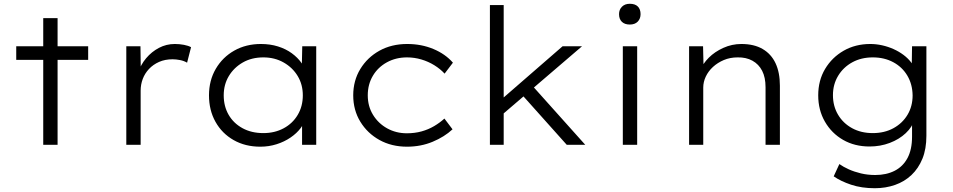

<svg xmlns="http://www.w3.org/2000/svg" viewBox="-20 -767 5050 1017"><path d="M209 0V-671H285V0ZM66 -450V-522H447V-450Z M649 0V-522H724L726 -373L712 -382Q725 -424 754 -458.5Q783 -493 822 -513.5Q861 -534 906 -534Q931 -534 954.5 -529.5Q978 -525 992 -517L971 -435Q954 -445 933 -449Q912 -453 894 -453Q854 -453 822.5 -439Q791 -425 769 -401.5Q747 -378 736 -348.5Q725 -319 725 -287V0Z M1359 10Q1279 10 1217.5 -25Q1156 -60 1121.5 -121.5Q1087 -183 1087 -262Q1087 -341 1123 -402.5Q1159 -464 1221 -499Q1283 -534 1362 -534Q1411 -534 1452.5 -521Q1494 -508 1525.5 -485Q1557 -462 1577 -433.5Q1597 -405 1602 -375L1578 -382L1581 -522H1655V0H1580V-136L1600 -147Q1594 -117 1573 -89Q1552 -61 1519 -38.5Q1486 -16 1445 -3Q1404 10 1359 10ZM1375 -62Q1435 -62 1482.5 -87.5Q1530 -113 1557 -158.5Q1584 -204 1584 -262Q1584 -319 1557 -364Q1530 -409 1482.5 -436Q1435 -463 1375 -463Q1313 -463 1266 -436Q1219 -409 1192 -364Q1165 -319 1165 -262Q1165 -204 1191 -159Q1217 -114 1264.5 -88Q1312 -62 1375 -62Z M2136 10Q2054 10 1990 -25.5Q1926 -61 1888.5 -122.5Q1851 -184 1851 -262Q1851 -340 1888.5 -401.5Q1926 -463 1990 -498.5Q2054 -534 2137 -534Q2212 -534 2275.5 -507.5Q2339 -481 2379 -435L2335 -377Q2312 -402 2280.5 -421.5Q2249 -441 2212 -452Q2175 -463 2136 -463Q2077 -463 2029.5 -437Q1982 -411 1955 -365.5Q1928 -320 1928 -262Q1928 -204 1956 -158.5Q1984 -113 2031 -87Q2078 -61 2135 -61Q2177 -61 2213 -71Q2249 -81 2279.5 -99Q2310 -117 2334 -139L2377 -82Q2334 -42 2271.5 -16Q2209 10 2136 10Z M2637 -157 2639 -243 2960 -522H3063ZM2575 0V-740H2648V0ZM2982 0 2737 -274 2789 -325 3080 0Z M3279 0V-522H3355V0ZM3316 -637Q3289 -637 3274 -651.5Q3259 -666 3259 -692Q3259 -716 3274.5 -731.5Q3290 -747 3316 -747Q3344 -747 3358.5 -732.5Q3373 -718 3373 -692Q3373 -668 3358 -652.5Q3343 -637 3316 -637Z M3630 0V-522H3704L3707 -397L3689 -394Q3703 -430 3734.5 -461.5Q3766 -493 3811.5 -513.5Q3857 -534 3907 -534Q3974 -534 4019.5 -507.5Q4065 -481 4088 -432Q4111 -383 4111 -313V0H4035V-305Q4035 -357 4017 -392Q3999 -427 3965.5 -445.5Q3932 -464 3887 -463Q3847 -463 3814 -449Q3781 -435 3756.5 -412.5Q3732 -390 3718.5 -361.5Q3705 -333 3705 -303V0H3668Q3658 0 3648.5 0Q3639 0 3630 0Z M4614 230Q4544 230 4488.5 211.5Q4433 193 4396 167L4426 102Q4447 117 4476 130Q4505 143 4540.5 151.5Q4576 160 4616 160Q4675 160 4719 137.5Q4763 115 4787 70Q4811 25 4811 -43V-130L4824 -133Q4812 -94 4777.5 -61.5Q4743 -29 4693 -10Q4643 9 4586 9Q4507 9 4446 -26Q4385 -61 4349.5 -122.5Q4314 -184 4314 -262Q4314 -341 4350.5 -402Q4387 -463 4449 -498.5Q4511 -534 4590 -534Q4621 -534 4652.5 -527Q4684 -520 4713 -507Q4742 -494 4766 -476Q4790 -458 4807 -435.5Q4824 -413 4830 -389L4809 -392L4811 -522H4887V-48Q4887 22 4866 73.5Q4845 125 4808 160Q4771 195 4721 212.5Q4671 230 4614 230ZM4603 -62Q4665 -62 4712.5 -88Q4760 -114 4787 -159Q4814 -204 4814 -262Q4813 -321 4786 -366.5Q4759 -412 4711.5 -437.5Q4664 -463 4603 -463Q4542 -463 4494.5 -437Q4447 -411 4419.5 -365.5Q4392 -320 4392 -263Q4392 -205 4419 -159.5Q4446 -114 4493.5 -88Q4541 -62 4603 -62Z"/></svg>

Font: Lexend Exa Light
Style: Regular
Weight: 300
Designer: Bonnie Shaver-Troup, Thomas Jockin
Foundry: Lexend
Version: Version 1.007